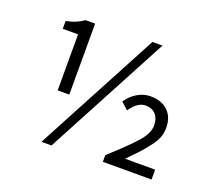

<svg xmlns="http://www.w3.org/2000/svg" viewBox="-125 -921 1251 1107"><g transform="rotate(20 500.0 -367.0)"><path d="M213.9 -297.9V-641.6H120.1V-689.5Q182.6 -701.2 226.6 -733.4H285.2V-297.9ZM227.5 12.7 631.8 -747.1H693.4L289.1 12.7ZM599.6 0V-41Q715.8 -146.5 760.7 -198.7Q805.7 -251 805.7 -297.9Q805.7 -339.8 783.2 -364.7Q760.7 -389.6 721.7 -389.6Q671.9 -389.6 628.9 -326.2L585.9 -365.2Q611.3 -403.3 649.4 -426.3Q687.5 -449.2 730.5 -449.2Q796.9 -449.2 836.4 -412.1Q876 -375 876 -307.6Q876 -277.3 865.7 -249.5Q855.5 -221.7 827.6 -186Q799.8 -150.4 780.8 -129.9Q761.7 -109.4 713.9 -60.5H898.4V0Z"/></g></svg>

Font: GenEi Gothic M Regular
Style: Regular
Weight: 400
Designer: o_tamon (Modified); [Source Han Sans]
Ryoko NISHIZUKA  (kana & ideographs); Paul D. Hunt (Latin, Greek & Cyrillic); Wenl
Version: Version 1.1a;Original Version 1.004